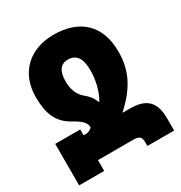

<svg xmlns="http://www.w3.org/2000/svg" viewBox="-170 -847 915 970"><g transform="rotate(-30 288.0 -362.0)"><path d="M310 -313C296 -346 283 -362 258 -382C229 -406 215 -445 215 -488C215 -547 236 -579 279 -579C329 -579 352 -545 352 -476C352 -421 338 -357 310 -313ZM177 -208H158V-242H12V0H158V-63H365C405 -63 410 -48 410 -18V0H566V-73C566 -171 519 -208 429 -208H385C481 -297 522 -375 522 -488C522 -639 432 -724 280 -724C140 -724 45 -637 45 -495C45 -401 68 -338 143 -297C185 -274 209 -254 209 -225C201 -216 188 -210 177 -208Z"/></g></svg>

Font: Noto Sans Armenian ExtraCondensed Black
Style: Regular
Weight: 900
Width: 2
Designer: Monotype Design Team
Foundry: Monotype Imaging Inc.
Version: Version 2.008